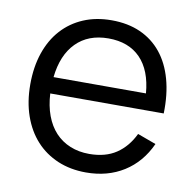

<svg xmlns="http://www.w3.org/2000/svg" viewBox="-68 -625 720 709"><g transform="rotate(10 292.0 -270.0)"><path d="M298.5 -54.5Q359 -54.5 399.5 -81.5Q440 -108.5 464 -158.5L533.5 -133Q501 -61.5 440.2 -23.2Q379.5 15 298.5 15Q240 15 192.2 -5.2Q144.5 -25.5 110.8 -62.5Q77 -99.5 58.5 -152.2Q40 -205 40 -270Q40 -335.5 58 -388.2Q76 -441 109.5 -478Q143 -515 190 -535Q237 -555 295.5 -555Q356.5 -555 403.5 -534Q450.5 -513 482.5 -473.5Q514.5 -434 530.2 -377.5Q546 -321 544 -249.5H118.5Q121 -203.5 134.5 -167.2Q148 -131 171.2 -106Q194.5 -81 226.8 -67.8Q259 -54.5 298.5 -54.5ZM466.5 -311Q459.5 -396.5 415.5 -441.8Q371.5 -487 295.5 -487Q220 -487 174.5 -441Q129 -395 120 -311Z"/></g></svg>

Font: Vela Sans
Style: Regular
Weight: 400
Designer: Principal design: Mikhail Sharanda - project Manrope.
Design modification: Ravid Balaliev
Foundry: Mikhail Sharanda
Version: Version 1.001